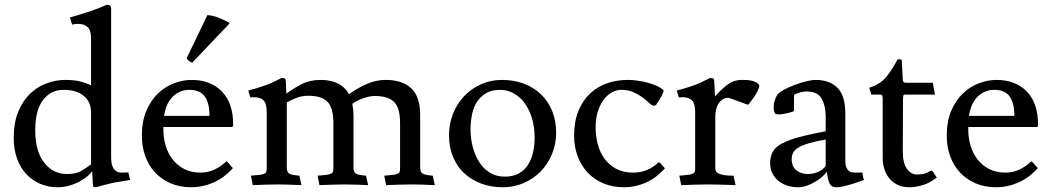

<svg xmlns="http://www.w3.org/2000/svg" viewBox="-20 -780 4445 812"><path d="M450 -115Q450 -104 451.5 -92.5Q453 -81 458 -71.5Q463 -62 471.5 -56Q480 -50 494 -50H506L523 -51L530 -19L459 -7Q440 -3 422 2Q404 7 386 12Q373 12 373 4L370 -56Q362 -45 347.5 -33Q333 -21 314 -11Q295 -1 272 5.5Q249 12 224 12Q184 12 150 -2.5Q116 -17 91 -44Q66 -71 52 -109.5Q38 -148 38 -197Q38 -260 56.5 -306Q75 -352 105.5 -382Q136 -412 175.5 -427Q215 -442 256 -442Q294 -442 319.5 -435.5Q345 -429 365 -419V-620Q365 -653 350 -666Q335 -679 311 -679Q298 -679 285 -676L276 -706Q314 -717 355.5 -730.5Q397 -744 432 -760Q441 -760 445.5 -756Q450 -752 450 -741ZM365 -305Q365 -350 333.5 -375Q302 -400 251 -400Q216 -400 193 -385.5Q170 -371 155.5 -347.5Q141 -324 135 -293.5Q129 -263 129 -230Q129 -140 167 -92Q205 -44 263 -44Q301 -44 322.5 -56.5Q344 -69 361 -82L365 -85Z M857 -716Q866 -716 879 -713Q892 -710 904.5 -705Q917 -700 929 -694.5Q941 -689 949 -684Q951 -682 951 -681L793 -515Q782 -518 771 -530Q770 -531 770 -535ZM671 -243V-230Q671 -197 680.5 -164.5Q690 -132 709.5 -106.5Q729 -81 758.5 -65.5Q788 -50 828 -50Q861 -50 888.5 -63.5Q916 -77 933 -94Q936 -97 938 -97Q940 -97 943 -94L965 -69Q927 -27 881.5 -7.5Q836 12 790 12Q740 12 701 -5Q662 -22 635 -51.5Q608 -81 594 -120.5Q580 -160 580 -206Q580 -267 599 -311.5Q618 -356 648.5 -385Q679 -414 716.5 -428Q754 -442 790 -442Q871 -442 918.5 -393Q966 -344 966 -254Q966 -243 961 -243ZM866 -290Q866 -344 846 -372Q826 -400 781 -400Q757 -400 738.5 -391Q720 -382 706.5 -367Q693 -352 685 -332Q677 -312 674 -290Z M1030 -397Q1042 -400 1065.5 -407Q1089 -414 1113 -423Q1133 -431 1147 -438.5Q1161 -446 1170 -450Q1183 -450 1185.5 -447.5Q1188 -445 1189 -434L1191 -384Q1221 -406 1255.5 -424Q1290 -442 1336 -442Q1422 -442 1456 -382Q1493 -408 1531.5 -425Q1570 -442 1612 -442Q1681 -442 1719 -407Q1757 -372 1757 -293V-71Q1757 -54 1765.5 -47Q1774 -40 1810 -37L1819 3Q1790 2 1770 1Q1750 0 1721 0Q1693 0 1667.5 1Q1642 2 1613 3L1605 -37Q1629 -39 1642 -40.5Q1655 -42 1662 -45.5Q1669 -49 1670.5 -54.5Q1672 -60 1672 -71V-259Q1672 -324 1646.5 -349Q1621 -374 1565 -374Q1543 -374 1516.5 -364.5Q1490 -355 1470 -341Q1475 -316 1475 -293V-71Q1475 -54 1483.5 -47Q1492 -40 1528 -37L1537 3Q1508 2 1488 1Q1468 0 1439 0Q1411 0 1385.5 1Q1360 2 1331 3L1323 -37Q1347 -39 1360 -40.5Q1373 -42 1380 -45.5Q1387 -49 1388.5 -54.5Q1390 -60 1390 -71V-259Q1390 -324 1365 -349.5Q1340 -375 1284 -375Q1256 -375 1233.5 -366Q1211 -357 1193 -347V-71Q1193 -54 1201.5 -47Q1210 -40 1246 -37L1255 3Q1226 2 1206 1Q1186 0 1157 0Q1129 0 1103.5 1Q1078 2 1049 3L1041 -37Q1065 -39 1078 -40.5Q1091 -42 1098 -45.5Q1105 -49 1106.5 -54.5Q1108 -60 1108 -71V-305Q1108 -342 1094.5 -355.5Q1081 -369 1054 -369Q1050 -369 1046.5 -368.5Q1043 -368 1039 -368Z M2115 -33Q2148 -33 2172 -45.5Q2196 -58 2211 -80Q2226 -102 2233.5 -132Q2241 -162 2241 -198Q2241 -242 2230 -279Q2219 -316 2199.5 -343Q2180 -370 2153 -385Q2126 -400 2095 -400Q2060 -400 2036.5 -386.5Q2013 -373 1998 -350.5Q1983 -328 1976.5 -297Q1970 -266 1970 -232Q1970 -194 1979.5 -158Q1989 -122 2007 -94Q2025 -66 2052 -49.5Q2079 -33 2115 -33ZM1879 -208Q1879 -256 1896 -299Q1913 -342 1943 -373.5Q1973 -405 2014 -423.5Q2055 -442 2103 -442Q2154 -442 2196 -426Q2238 -410 2268.5 -380.5Q2299 -351 2315.5 -310Q2332 -269 2332 -219Q2332 -171 2314.5 -128.5Q2297 -86 2266.5 -55Q2236 -24 2195 -6Q2154 12 2107 12Q2056 12 2014 -4Q1972 -20 1942 -48.5Q1912 -77 1895.5 -117.5Q1879 -158 1879 -208Z M2607 -400Q2588 -400 2569 -390Q2550 -380 2534.5 -360Q2519 -340 2509 -310.5Q2499 -281 2499 -241Q2499 -205 2508 -170.5Q2517 -136 2536.5 -109Q2556 -82 2586 -66Q2616 -50 2658 -50Q2691 -50 2718 -62Q2745 -74 2762 -91Q2764 -93 2767 -93Q2770 -93 2772 -91L2792 -68Q2754 -26 2710 -7Q2666 12 2620 12Q2570 12 2530.5 -5Q2491 -22 2464 -51.5Q2437 -81 2422.5 -120.5Q2408 -160 2408 -206Q2408 -267 2426.5 -311.5Q2445 -356 2476 -385Q2507 -414 2548 -428Q2589 -442 2634 -442Q2675 -442 2718.5 -430.5Q2762 -419 2785 -400Q2789 -395 2779 -376Q2769 -357 2755 -337Q2753 -335 2751.5 -334Q2750 -333 2745 -333Q2737 -333 2726.5 -343.5Q2716 -354 2699.5 -366.5Q2683 -379 2660.5 -389.5Q2638 -400 2607 -400Z M3004 -372Q3024 -396 3052.5 -419Q3081 -442 3118 -442Q3128 -442 3139 -441.5Q3150 -441 3160 -438.5Q3170 -436 3178.5 -431.5Q3187 -427 3191 -419Q3191 -409 3184 -395Q3177 -381 3168 -368Q3159 -355 3151.5 -346Q3144 -337 3143 -337L3063 -366H3057Q3037 -366 3021 -345Q3005 -324 3005 -282V-71Q3005 -63 3007.5 -57Q3010 -51 3018.5 -46.5Q3027 -42 3042 -39.5Q3057 -37 3082 -37L3091 3Q3062 2 3033 1Q3004 0 2975 0Q2947 0 2918.5 1Q2890 2 2861 3L2853 -37Q2877 -39 2890 -40.5Q2903 -42 2910 -45.5Q2917 -49 2918.5 -54.5Q2920 -60 2920 -71V-305Q2920 -342 2906.5 -355.5Q2893 -369 2866 -369Q2862 -369 2858.5 -368.5Q2855 -368 2851 -368L2842 -397Q2854 -400 2877.5 -407Q2901 -414 2925 -423Q2945 -431 2959 -438.5Q2973 -446 2982 -450Q2995 -450 2997.5 -447.5Q3000 -445 3001 -434L3003 -386Z M3472 -190Q3427 -182 3399 -173.5Q3371 -165 3355 -155Q3339 -145 3333.5 -132.5Q3328 -120 3328 -104Q3330 -72 3350 -58Q3370 -44 3396 -44Q3418 -44 3438.5 -52.5Q3459 -61 3472 -78ZM3620 -50Q3625 -50 3627 -51L3629 -39Q3630 -28 3634 -19Q3630 -17 3615.5 -12Q3601 -7 3583 -1.5Q3565 4 3546.5 8Q3528 12 3517 12Q3497 12 3489 -3Q3481 -18 3477 -54Q3469 -43 3456.5 -32Q3444 -21 3428 -11.5Q3412 -2 3394.5 4.5Q3377 11 3359 12H3354Q3332 12 3311 5.5Q3290 -1 3273.5 -14Q3257 -27 3247 -46Q3237 -65 3237 -90Q3237 -117 3247.5 -137Q3258 -157 3285 -172Q3312 -187 3357.5 -199.5Q3403 -212 3472 -225V-285Q3472 -332 3455 -362.5Q3438 -393 3391 -393Q3379 -393 3364.5 -389.5Q3350 -386 3338 -379V-311Q3338 -310 3331.5 -307.5Q3325 -305 3315 -302.5Q3305 -300 3293.5 -298Q3282 -296 3273 -296Q3268 -296 3260 -298Q3252 -306 3252 -325Q3252 -342 3257.5 -358Q3263 -374 3268 -380Q3276 -390 3296.5 -401Q3317 -412 3341 -421Q3365 -430 3389.5 -436Q3414 -442 3429 -442Q3489 -442 3522 -408.5Q3555 -375 3555 -300V-100Q3555 -82 3559.5 -72Q3564 -62 3570.5 -57Q3577 -52 3584.5 -51Q3592 -50 3599 -50Z M3798 -141Q3798 -90 3815.5 -66Q3833 -42 3858 -42Q3880 -42 3891.5 -46Q3903 -50 3916 -58Q3920 -60 3924 -56L3942 -29Q3909 -4 3879 4Q3849 12 3826 12Q3796 12 3774.5 1Q3753 -10 3739.5 -27.5Q3726 -45 3719.5 -67Q3713 -89 3713 -111V-362Q3713 -370 3711.5 -375Q3710 -380 3700 -380H3665L3656 -409Q3702 -423 3728 -454.5Q3754 -486 3776 -529H3787Q3794 -529 3794 -523L3798 -443Q3798 -438 3800.5 -434Q3803 -430 3811 -430H3925L3934 -380H3809Q3801 -380 3800 -375Q3799 -370 3799 -362Z M4075 -243V-230Q4075 -197 4084.5 -164.5Q4094 -132 4113.5 -106.5Q4133 -81 4162.5 -65.5Q4192 -50 4232 -50Q4265 -50 4292.5 -63.5Q4320 -77 4337 -94Q4340 -97 4342 -97Q4344 -97 4347 -94L4369 -69Q4331 -27 4285.5 -7.5Q4240 12 4194 12Q4144 12 4105 -5Q4066 -22 4039 -51.5Q4012 -81 3998 -120.5Q3984 -160 3984 -206Q3984 -267 4003 -311.5Q4022 -356 4052.5 -385Q4083 -414 4120.5 -428Q4158 -442 4194 -442Q4275 -442 4322.5 -393Q4370 -344 4370 -254Q4370 -243 4365 -243ZM4270 -290Q4270 -344 4250 -372Q4230 -400 4185 -400Q4161 -400 4142.5 -391Q4124 -382 4110.5 -367Q4097 -352 4089 -332Q4081 -312 4078 -290Z"/></svg>

Font: Lusitana
Style: Regular
Weight: 400
Designer: Ana Paula Megda
Foundry: Ana Paula Megda
Version: Version 1.000; ttfautohint (v1.1) -l 8 -r 50 -G 200 -x 14 -D